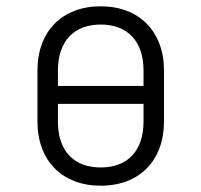

<svg xmlns="http://www.w3.org/2000/svg" viewBox="-20 -580 640 610"><path d="M300 10C423 10 501 -70 501 -194V-356C501 -480 422 -560 300 -560C178 -560 99 -481 99 -356V-194C99 -69 178 10 300 10ZM164 -307V-356C164 -448 214 -502 300 -502C386 -502 436 -448 436 -356V-307ZM300 -48C214 -48 164 -101 164 -194V-250H436V-194C436 -101 386 -48 300 -48Z"/></svg>

Font: JetBrains Mono ExtraLight
Style: Regular
Weight: 240
Monospace: yes
Designer: Philipp Nurullin, Konstantin Bulenkov
Foundry: JetBrains
Version: Version 2.305